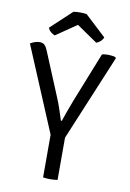

<svg xmlns="http://www.w3.org/2000/svg" viewBox="-96 -936 674 999"><g transform="rotate(10 241.0 -437.0)"><path d="M203.5 -271H280V0Q272 1.5 261.8 2.2Q251.5 3 241 3Q231 3 220.8 2.2Q210.5 1.5 203.5 0ZM394 -683Q402 -685.5 411 -686.2Q420 -687 428 -687Q438 -687 447.2 -685.5Q456.5 -684 465 -682L468.5 -675.5L271 -201.5H213.5L15 -674.5Q31 -683.5 43 -686.8Q55 -690 65 -690Q81 -690 90.5 -680.8Q100 -671.5 107 -653.5L203.5 -421Q213.5 -397.5 224.8 -364.5Q236 -331.5 243.5 -306.5H248.5Q254 -323.5 262.2 -346.8Q270.5 -370 278.5 -390.8Q286.5 -411.5 290 -421.5ZM279 -876 390.5 -772.5Q385.5 -759 374.8 -750Q364 -741 354 -738L244.5 -813L135 -738Q125 -741 114 -750Q103 -759 98.5 -772.5L209.5 -876Q225.5 -878.5 244.5 -878.5Q263.5 -878.5 279 -876Z"/></g></svg>

Font: Signika
Style: Regular
Weight: 300
Designer: Anna Giedry
Foundry: Anna Giedry
Version: Version 2.000